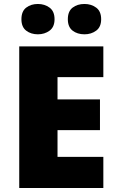

<svg xmlns="http://www.w3.org/2000/svg" viewBox="-20 -948 589 968"><path d="M501 0H77V-714H501V-559H270V-447H484V-292H270V-157H501ZM88 -851Q88 -891 112 -909.5Q136 -928 171 -928Q205 -928 230 -909.5Q255 -891 255 -851Q255 -812 230 -793.5Q205 -775 171 -775Q136 -775 112 -793.5Q88 -812 88 -851ZM322 -851Q322 -891 346 -909.5Q370 -928 406 -928Q440 -928 465 -909.5Q490 -891 490 -851Q490 -812 465 -793.5Q440 -775 406 -775Q370 -775 346 -793.5Q322 -812 322 -851Z"/></svg>

Font: Noto Sans Syriac Western Black
Style: Regular
Weight: 900
Designer: Patrick Giasson and the Monotype Design Team
Foundry: Monotype Imaging Inc.
Version: Version 3.000; ttfautohint (v1.8.4.7-5d5b)